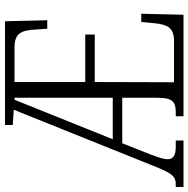

<svg xmlns="http://www.w3.org/2000/svg" viewBox="-14 -741 754 768"><g transform="rotate(-90 363.0 -357.0)"><path d="M-1 0H185V-31H159C125 -31 110 -42 110 -64C110 -79 117 -98 128 -129L174 -245H356V-106C356 -41 339 -31 296 -31H282V0H688L692 -169H659L654 -115C649 -66 637 -38 584 -38H418L419 -355H609V-393H419V-676H556C613 -676 626 -651 629 -590L632 -545H666L662 -714H247V-683L308 -679L81 -114C54 -47 42 -31 11 -31H-1ZM190 -283 348 -676H356V-283Z"/></g></svg>

Font: Noto Serif Bengali ExtraCondensed Light
Style: Regular
Weight: 300
Width: 2
Designer: Juan Bruce, Universal Thirst, Indian Type Foundry and the Monotype Design Team.
Foundry: Monotype Imaging Inc.
Version: Version 2.003